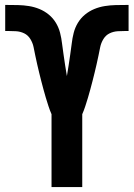

<svg xmlns="http://www.w3.org/2000/svg" viewBox="-20 -755 540 775"><path d="M188 0V-294Q181 -310 175.5 -327Q170 -344 165 -360.5Q160 -377 155.5 -394Q151 -411 146.5 -428Q142 -445 138 -462Q134 -479 130 -496Q126 -513 122.5 -530.5Q119 -548 115.5 -565Q112 -582 102.5 -597.5Q93 -613 77.5 -620.5Q62 -628 44 -629Q26 -630 9 -630H1V-735H9Q31 -735 53 -734.5Q75 -734 97 -730.5Q119 -727 139.5 -718.5Q160 -710 177 -696Q194 -682 205.5 -663Q217 -644 222.5 -622.5Q228 -601 230.5 -579Q233 -557 236.5 -535Q240 -513 243 -491Q246 -469 250 -448Q254 -469 257 -491Q260 -513 263.5 -535Q267 -557 269.5 -579Q272 -601 277.5 -622.5Q283 -644 294.5 -663Q306 -682 323 -696Q340 -710 360.5 -718.5Q381 -727 403 -730.5Q425 -734 447 -734.5Q469 -735 491 -735H499V-630H491Q474 -630 456 -629Q438 -628 422.5 -620.5Q407 -613 397.5 -597.5Q388 -582 384.5 -565Q381 -548 377.5 -530.5Q374 -513 370 -496Q366 -479 362 -462Q358 -445 353.5 -428Q349 -411 344.5 -394Q340 -377 335 -360.5Q330 -344 324.5 -327Q319 -310 312 -294V0Z"/></svg>

Font: Iosevka Curly Extrabold
Style: Regular
Weight: 800
Monospace: yes
Designer: Belleve Invis
Foundry: Belleve Invis
Version: Version 22.1.2; ttfautohint (v1.8.4)